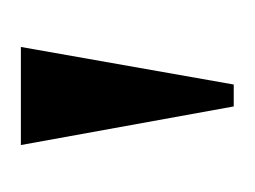

<svg xmlns="http://www.w3.org/2000/svg" viewBox="-50 -689 244 184"><g transform="rotate(-90 72.0 -597.0)"><path d="M25 -699H119L83 -495H62Z"/></g></svg>

Font: Moniqa Black Heading
Style: Regular
Weight: 900
Designer: Rajesh Rajput
Foundry: Rajesh Rajput
Version: Version 1.000